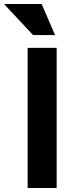

<svg xmlns="http://www.w3.org/2000/svg" viewBox="-80 -939 361 959"><path d="M128 -919 195 -764H85L-60 -919ZM58 -700H203V0H58Z"/></svg>

Font: Haskoy ExtraBold
Style: Regular
Weight: 800
Designer: Ertekin Erdin
Foundry: Ertekin Erdin
Version: Version 2.000; ttfautohint (v1.8.4.7-5d5b)